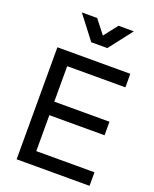

<svg xmlns="http://www.w3.org/2000/svg" viewBox="-179 -1101 963 1200"><g transform="rotate(20 303.0 -501.0)"><path d="M83 0V-745H568V-655H181V-419H548V-329H181V-90H568V0ZM271 -847 152 -1002H254L325 -911L396 -1002H498L378 -847Z"/></g></svg>

Font: Pitagon Sans Text Medium
Style: Regular
Weight: 500
Designer: Travis Tran
Foundry: Pitagon
Version: Version 1.000; ttfautohint (v1.8.4.7-5d5b);gftools[0.9.26]